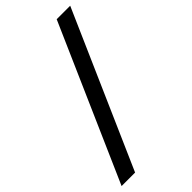

<svg xmlns="http://www.w3.org/2000/svg" viewBox="-263 -811 935 935"><g transform="rotate(-45 204.0 -344.0)"><path d="M-18 55 333 -743H426L75 55Z"/></g></svg>

Font: Saira Expanded Medium
Style: Regular
Weight: 500
Width: 7
Designer: Hector Gatti with collaboration of the Omnibus-Type team
Foundry: Omnibus-Type
Version: Version 1.100; ttfautohint (v1.8.3)